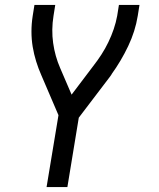

<svg xmlns="http://www.w3.org/2000/svg" viewBox="-20 -550 640 775"><path d="M168 205 216 -85 147 -246Q135 -273 126 -302Q117 -331 112 -361Q107 -391 107 -422.5Q107 -454 112 -486L119 -530H203L196 -486Q187 -430 194.5 -376.5Q202 -323 223 -275L269 -168L356 -283Q374 -306 389.5 -330Q405 -354 417.5 -380Q430 -406 439 -432.5Q448 -459 453 -486L460 -530H543L536 -486Q526 -424 497.5 -364Q469 -304 430 -250V-249Q428 -246 426 -243.5Q424 -241 422 -238L298 -75L252 205Z"/></svg>

Font: Iosevka Curly Extended Oblique
Style: Regular
Weight: 400
Width: 7
Italic angle: -9°
Monospace: yes
Designer: Belleve Invis
Foundry: Belleve Invis
Version: Version 11.1.0; ttfautohint (v1.8.3)